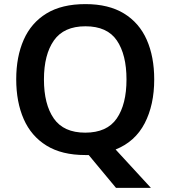

<svg xmlns="http://www.w3.org/2000/svg" viewBox="-20 -745 830 935"><path d="M731 -358Q731 -234 684.5 -144.5Q638 -55 543 -17L715 170H545L412 10Q408 10 403.5 10Q399 10 395 10Q281 10 206.5 -36Q132 -82 95.5 -165Q59 -248 59 -359Q59 -469 95.5 -551.5Q132 -634 206.5 -679.5Q281 -725 396 -725Q509 -725 583.5 -679.5Q658 -634 694.5 -551.5Q731 -469 731 -358ZM194 -358Q194 -237 242 -168Q290 -99 395 -99Q501 -99 548.5 -168Q596 -237 596 -358Q596 -479 549 -548Q502 -617 396 -617Q291 -617 242.5 -548Q194 -479 194 -358Z"/></svg>

Font: Noto Sans Hanifi Rohingya SemiBold
Style: Regular
Weight: 600
Version: Version 2.101